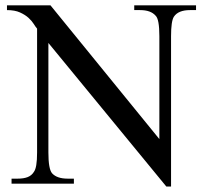

<svg xmlns="http://www.w3.org/2000/svg" viewBox="-20 -682 763 713"><path d="M685.1 -644.5Q664.1 -644.5 648.9 -638.4Q633.8 -632.3 625.5 -619.6Q615.2 -603 615.2 -547.4V10.7H597.7L159.7 -522.5V-115.7Q159.7 -54.7 173.3 -38.6Q191.4 -18.6 231.4 -18.6H254.4V0H22.9V-18.6H45.9Q67.9 -18.6 82.8 -24.4Q97.7 -30.3 106 -43.9Q111.8 -51.8 114.7 -69.1Q117.7 -86.4 117.7 -115.7V-575.7Q112.8 -581.1 105.7 -592.5Q98.6 -604 86.2 -615.5Q73.7 -627 54.4 -635.7Q35.2 -644.5 5.9 -644.5V-662.1H167.5L571.8 -165.5V-547.4Q571.8 -610.4 558.1 -623.5Q540 -644.5 500.5 -644.5H478.5V-662.1H708V-644.5Z"/></svg>

Font: Doulos SIL Phon
Style: Regular
Weight: 400
Designer: Walt Agee, Victor Gaultney, Peter Martin, Debbi Hosken, Becca Hirsbrunner
Foundry: SIL International
Version: Version 5.000